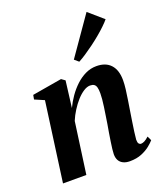

<svg xmlns="http://www.w3.org/2000/svg" viewBox="-152 -930 887 1040"><g transform="rotate(-20 292.0 -410.0)"><path d="M218.5 -367.5Q233.5 -399 254.2 -428.8Q275 -458.5 301 -482.8Q327 -507 356.8 -521.2Q386.5 -535.5 420 -535.5Q473.5 -535.5 502 -504.2Q530.5 -473 530.5 -414.5Q530.5 -392 527 -363.2Q523.5 -334.5 518.5 -303.5Q513.5 -272.5 509 -243.5Q505 -216.5 500.2 -187Q495.5 -157.5 492 -131Q488.5 -104.5 487 -87Q487 -70 492.2 -63.8Q497.5 -57.5 505 -57.5Q513.5 -57.5 524.8 -63Q536 -68.5 550.5 -82L562.5 -57Q553 -45.5 533.5 -29.5Q514 -13.5 484.5 -1.2Q455 11 415.5 11Q393.5 11 377.8 3.2Q362 -4.5 354 -19Q346 -33.5 346 -54.5Q346 -65 348.2 -83.8Q350.5 -102.5 354 -126Q357.5 -149.5 361.5 -174Q365.5 -198.5 369.5 -220.5Q373 -244 376.8 -268Q380.5 -292 383.8 -314.5Q387 -337 388.8 -356.5Q390.5 -376 390.5 -390Q390.5 -411.5 387 -424.2Q383.5 -437 375 -442.8Q366.5 -448.5 352 -448.5Q334.5 -448.5 314.2 -435.5Q294 -422.5 274.5 -400.8Q255 -379 237.8 -351.8Q220.5 -324.5 209 -296.5L168 0H33.5L96 -457.5L41.5 -481L46 -506L216.5 -535L237.5 -520ZM318 -610 471 -829.5 554.5 -757Q543 -743 524 -724.8Q505 -706.5 481.5 -687Q458 -667.5 433 -649Q408 -630.5 384.5 -615Q361 -599.5 342 -589.5Z"/></g></svg>

Font: Merriweather 96pt
Style: Bold Italic
Weight: 700
Italic angle: -7.8°
Version: Version 2.101